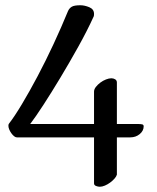

<svg xmlns="http://www.w3.org/2000/svg" viewBox="-20 -695 598 731"><path d="M44 -172Q39 -172 33.5 -176.5Q28 -181 23 -188Q18 -195 15 -202.5Q12 -210 12 -216Q12 -222 14 -224Q35 -251 63.5 -298.5Q92 -346 123 -404.5Q154 -463 184 -527.5Q214 -592 239 -653Q244 -664 253.5 -669.5Q263 -675 286 -675Q302 -675 320 -667.5Q338 -660 338 -642Q338 -636 337 -633Q312 -578 278 -517Q244 -456 210 -399.5Q176 -343 145.5 -296Q115 -249 95 -223H338V-346Q338 -355 345 -364Q352 -373 362 -380.5Q372 -388 383.5 -392.5Q395 -397 404 -397Q412 -397 418.5 -393Q425 -389 425 -381V-223H501Q516 -223 521.5 -221.5Q527 -220 527 -214Q527 -197 512 -184.5Q497 -172 476 -172H425V-30Q423 -23 416 -15Q409 -7 399.5 0Q390 7 379.5 11.5Q369 16 360 16Q353 16 345.5 13Q338 10 338 3V-172Z"/></svg>

Font: Asar
Style: Regular
Weight: 400
Designer: Eben Sorkin
Foundry: Eben Sorkin, Pria Ravichandran
Version: Version 1.003; ttfautohint (v1.3) -l 8 -r 50 -G 0 -x 0 -H 45